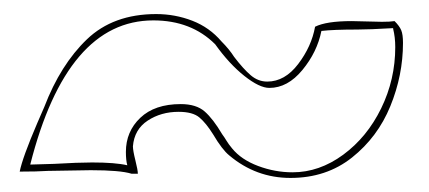

<svg xmlns="http://www.w3.org/2000/svg" viewBox="-20 -375 610 273"><path d="M109 -133 48 -132Q33 -131 8 -131Q12 -151 33 -200L43 -223Q66 -283 103.5 -319Q141 -355 202 -355Q229 -355 253.5 -345.5Q278 -336 295 -316Q306 -305 313 -294Q326 -277 336.5 -268Q347 -259 360 -259Q385 -259 404 -284Q423 -309 428 -337Q444 -345 480 -345L523 -344Q535 -344 541 -345Q548 -338 550.5 -332Q553 -326 553 -314Q553 -268 535 -224Q517 -180 480.5 -151Q444 -122 393 -122Q344 -122 306 -154Q296 -162 283 -184Q273 -200 263.5 -208Q254 -216 234 -216Q209 -216 190 -203.5Q171 -191 169 -167Q169 -161 172.5 -147Q176 -133 176 -128H167Q151 -133 109 -133ZM161 -140Q159 -147 159 -159Q159 -188 179.5 -207.5Q200 -227 237 -227Q259 -227 271 -216.5Q283 -206 296 -184Q299 -180 302 -175Q305 -170 310 -164Q323 -148 347 -139Q371 -130 396 -130Q434 -130 468 -155Q502 -180 522 -221Q542 -262 542 -308Q542 -322 539 -334V-335Q505 -333 488 -333Q454 -333 437 -331Q431 -301 410 -275.5Q389 -250 363 -250Q349 -250 327.5 -267Q306 -284 286 -312Q252 -346 198 -346Q75 -346 23 -141L57 -142Q91 -144 111 -144Q144 -144 161 -140Z"/></svg>

Font: Londrina Outline
Style: Regular
Weight: 400
Designer: Marcelo Magalhaes
Foundry: Marcelo Magalhães
Version: Version 1.002